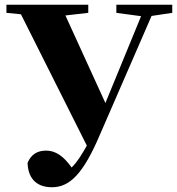

<svg xmlns="http://www.w3.org/2000/svg" viewBox="-20 -767 744 807"><path d="M704 -747H469V-713L573 -699L423 -334L255 -702L351 -713V-747H7V-713L68 -707L345 -155C324 -118 305 -86 281 -63C248 -110 214 -134 174 -134C137 -134 111 -118 96 -83C97 -26 126 20 198 20C272 20 329 -34 400 -201L617 -700L704 -713Z"/></svg>

Font: Noto Serif CJK JP Black
Style: Regular
Weight: 900
Designer: Ryoko NISHIZUKA 西塚涼子 (kana & ideographs); Frank Grießhammer (Latin, Greek & Cyrillic); Wenlong ZHANG 张文龙 (bopomofo); San
Foundry: Adobe Systems Incorporated
Version: Version 1.001;PS 1.001;hotconv 16.6.54;makeotf.lib2.5.65590